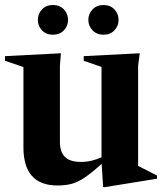

<svg xmlns="http://www.w3.org/2000/svg" viewBox="-20 -730 652 766"><path d="M219 -165Q219 -123 239.5 -103.5Q260 -84 303 -84Q325 -84 345.8 -89Q366.5 -94 385 -102.5V-463L314 -487.5V-506L537.5 -517.5L531 -467V-68Q537 -65 551 -58Q565 -51 580.5 -43Q596 -35 606.5 -29.5V-17L399 16.5H391.5L385.5 -76.5Q345 -39.5 317 -21Q289 -2.5 264.5 3.8Q240 10 209.5 10Q73.5 10 73.5 -142V-462.5L0 -487.5V-506L223 -517.5L219 -467.5ZM191 -591.5Q164 -591.5 147.5 -609Q131 -626.5 131 -650.5Q131 -675 147.5 -692.5Q164 -710 191 -710Q218.5 -710 235 -692.5Q251.5 -675 251.5 -650.5Q251.5 -626.5 235 -609Q218.5 -591.5 191 -591.5ZM393 -591.5Q366 -591.5 349.2 -609Q332.5 -626.5 332.5 -650.5Q332.5 -675 349.2 -692.5Q366 -710 393 -710Q420 -710 436.5 -692.5Q453 -675 453 -650.5Q453 -626.5 436.5 -609Q420 -591.5 393 -591.5Z"/></svg>

Font: Newsreader 72pt SemiBold
Style: Regular
Weight: 600
Designer: Hugues Gentile
Foundry: Production Type
Version: Version 1.003; ttfautohint (v1.8.3)